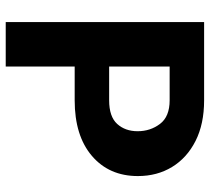

<svg xmlns="http://www.w3.org/2000/svg" viewBox="-52 -700 751 688"><g transform="rotate(90 324.0 -355.5)"><path d="M338.9 -247.1H217.8V0H58.6V-710.9H338.9Q423.8 -710.9 484.6 -680.2Q545.4 -649.4 577.9 -595.9Q610.4 -542.5 610.4 -473.6Q610.4 -370.6 538.1 -308.8Q465.8 -247.1 338.9 -247.1ZM338.9 -587.4H217.8V-370.6H338.9Q397.5 -370.6 423.6 -399.4Q449.7 -428.2 449.7 -472.7Q449.7 -518.1 423.6 -552.7Q397.5 -587.4 338.9 -587.4Z"/></g></svg>

Font: Vazirmatn FD ExtraBold
Style: Regular
Weight: 800
Designer: Saber Rastikerdar
Foundry: Saber Rastikerdar
Version: Version 33.003